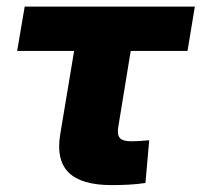

<svg xmlns="http://www.w3.org/2000/svg" viewBox="-20 -549 602 573"><path d="M313 3.4Q222.7 3.4 184.8 -34.2Q147 -71.8 159.7 -147.9L201.2 -397H31.2L53.7 -529.3H561.5L539.6 -397H370.1L333 -170.4Q329.1 -147.5 337.4 -137.5Q345.7 -127.4 371.6 -127.4Q383.8 -127.4 398.9 -128.4Q414.1 -129.4 425.3 -130.4L414.1 -2.9Q387.7 1 362.3 2.2Q336.9 3.4 313 3.4Z"/></svg>

Font: Inter 24pt ExtraBold
Style: Italic
Weight: 800
Italic angle: -9.3988°
Designer: Rasmus Andersson
Foundry: rsms
Version: Version 4.001;git-66647c0bb